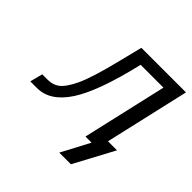

<svg xmlns="http://www.w3.org/2000/svg" viewBox="-162 -610 886 886"><g transform="rotate(45 281.5 -167.0)"><path d="M19 0 35 -62H71Q101 -62 124 -77Q152 -96 180 -155Q208 -214 244 -360L272 -472H563L468 -58H527L422 138H346L419 0H379L474 -414H325Q273 -192 210.5 -96Q148 0 63 0Z"/></g></svg>

Font: Coval
Style: Light Italic
Weight: 300
Foundry: Context Ltd
Version: Version 001.000